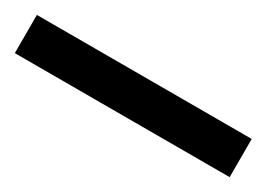

<svg xmlns="http://www.w3.org/2000/svg" viewBox="-17 -136 490 353"><g transform="rotate(30 228.0 40.5)"><path d="M456.1 0V81.1H0V0Z"/></g></svg>

Font: Adwaita Sans
Style: Regular
Weight: 400
Designer: Rasmus Andersson
Foundry: rsms
Version: Version 4.001;git-9221beed3